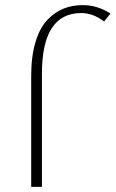

<svg xmlns="http://www.w3.org/2000/svg" viewBox="-20 -731 452 751"><path d="M102 0V-434Q102 -511 119 -567Q136 -623 165.5 -653.5Q195 -684 229 -697.5Q263 -711 304 -711Q361 -711 412 -678L387 -647Q344 -680 298 -680Q144 -680 144 -443V0Z"/></svg>

Font: EauTest Light
Style: Regular
Weight: 300
Designer: Christian Thalmann (Catharsis Fonts)
Version: Version 0.001;PS 000.001;hotconv 1.0.88;makeotf.lib2.5.64775